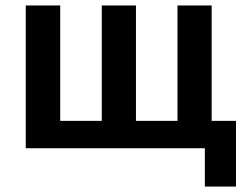

<svg xmlns="http://www.w3.org/2000/svg" viewBox="-20 -542 902 702"><path d="M729 140.1V0H74.2V-522H200.2V-100.1H352.1V-522H477.1V-100.1H628.9V-522H753.9V-100.1H842.8V140.1Z"/></svg>

Font: Anuphan SemiBold
Style: Bold
Weight: 600
Designer: Mike Abbink, Paul van der Laan, Pieter van Rosmalen, Mint Tantisuwanna
Foundry: Bold Monday; Cadson Demak
Version: Version 3.002;hotconv 1.0.109;makeotfexe 2.5.65596